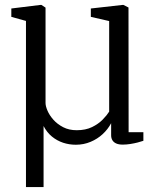

<svg xmlns="http://www.w3.org/2000/svg" viewBox="-20 -578 644 780"><path d="M85.5 182V-493L26 -509.5V-543.5L144 -558H148.5L165 -547V-159.5Q165 -147 173 -128.2Q181 -109.5 197 -91.5Q213 -73.5 236.8 -61.2Q260.5 -49 291.5 -49Q328 -49 354 -61.8Q380 -74.5 397.2 -92.2Q414.5 -110 423.5 -124.5V-492.5L349 -509.5V-543.5L478 -558H481.5L502 -547.5L502.5 -41H562.5V-6Q552.5 -2.5 538.8 1Q525 4.5 509.2 7Q493.5 9.5 478.5 9.5Q462.5 9.5 452 4.8Q441.5 0 436.5 -8.5Q431.5 -17 431.5 -28.5V-77.5Q418.5 -53 397.2 -33.2Q376 -13.5 348 -1.8Q320 10 288 10Q261 10 236.2 1.8Q211.5 -6.5 191 -23.2Q170.5 -40 157 -66V182Z"/></svg>

Font: Merriweather 36pt Light
Style: Regular
Weight: 300
Designer: Eben Sorkin
Foundry: Eben Sorkin
Version: Version 2.100